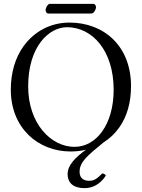

<svg xmlns="http://www.w3.org/2000/svg" viewBox="-20 -775 735 995"><path d="M453.5 -705C466.5 -705 477.5 -726 477.5 -738C477.5 -744 473.5 -755 463.5 -755H238.5C227.5 -755 216.5 -735 216.5 -723C216.5 -716 220.5 -705 229.5 -705ZM528.5 135C524.5 128 518.5 124 509.5 124C487.5 146 471.5 162 442.5 162C405.5 162 392.5 141 392.5 115C392.5 65.1 430.9 33.1 515.5 -36.1C548.5 -56.8 576.6 -83.8 599.2 -116C639 -172.7 659 -245 659 -329C659 -536 519 -658 340 -658C240.7 -658 157.1 -611.2 102.3 -536C58.4 -475.7 36 -397.2 36 -310C36 -113 176 10 346 10C374 10 400.6 6.9 425.5 1.1C369.9 40.6 330.5 82.1 330.5 126C330.5 180 368.5 200 418.5 200C459.5 200 499.5 180 528.5 135ZM327 -634C459 -634 569 -512 569 -310C569 -131 480 -14 366 -14C244 -14 126 -135 126 -327C126 -537 236 -634 327 -634Z"/></svg>

Font: Libertinus Serif Display
Style: Regular
Weight: 400
Designer: Philipp H. Poll
Foundry: Khaled Hosny
Version: Version 6.1